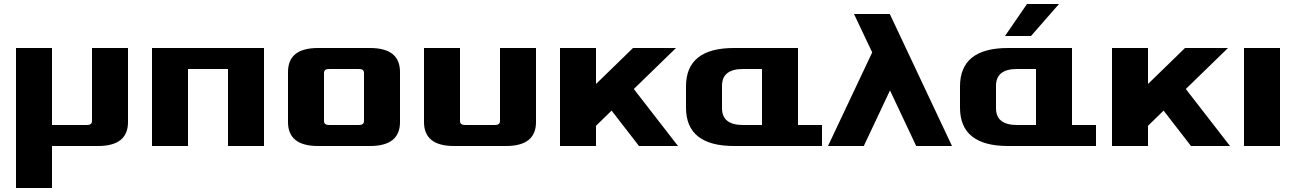

<svg xmlns="http://www.w3.org/2000/svg" viewBox="-20 -730 6480 960"><path d="M60 210V-490H240V-105H415Q440 -105 440 -125V-490H620V-120Q620 0 470 0H240V210Z M740 0V-490H1300V0H1120V-385H920V0Z M1420 -120V-370Q1420 -490 1570 -490H1830Q1980 -490 1980 -370V-120Q1980 0 1830 0H1570Q1420 0 1420 -120ZM1600 -125Q1600 -105 1625 -105H1775Q1800 -105 1800 -125V-365Q1800 -385 1775 -385H1625Q1600 -385 1600 -365Z M2100 -120V-490H2280V-125Q2280 -105 2305 -105H2455Q2480 -105 2480 -125V-490H2660V-120Q2660 0 2510 0H2250Q2100 0 2100 -120Z M2780 0V-490H2960V-310L3145 -490H3360L3149 -285L3370 0H3175L3038 -177L2960 -101V0Z M3410 -192V-298Q3410 -490 3650 -490H3970V-105H4090V0H3650Q3410 0 3410 -192ZM3590 -189Q3590 -105 3695 -105H3790V-385H3695Q3590 -385 3590 -301Z M4120 0 4341 -468 4250 -660H4429L4740 0H4561L4430 -278L4299 0Z M4780 -192V-298Q4780 -490 5020 -490H5340V-105H5460V0H5020Q4780 0 4780 -192ZM4960 -189Q4960 -105 5065 -105H5160V-385H5065Q4960 -385 4960 -301ZM5005 -550 5115 -710H5275L5135 -550Z M5540 0V-490H5720V-310L5905 -490H6120L5909 -285L6130 0H5935L5798 -177L5720 -101V0Z M6200 0V-490H6380V0Z"/></svg>

Font: Xolonium
Style: Bold
Weight: 700
Designer: Severin Meyer
Version: Version 4.2